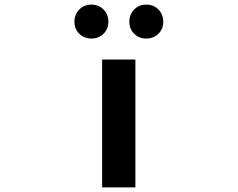

<svg xmlns="http://www.w3.org/2000/svg" viewBox="-20 -820 1040 840"><path d="M426.8 0V-559.6H572.3V0ZM305.7 -724.6Q305.7 -756.8 326.7 -778.3Q347.7 -799.8 379.9 -799.8Q412.1 -799.8 433.1 -778.3Q454.1 -756.8 454.1 -724.6Q454.1 -693.4 433.1 -672.4Q412.1 -651.4 379.9 -651.4Q347.7 -651.4 326.7 -672.4Q305.7 -693.4 305.7 -724.6ZM545.9 -724.6Q545.9 -756.8 566.9 -778.3Q587.9 -799.8 620.1 -799.8Q652.3 -799.8 673.3 -778.3Q694.3 -756.8 694.3 -724.6Q694.3 -693.4 673.3 -672.4Q652.3 -651.4 620.1 -651.4Q587.9 -651.4 566.9 -672.4Q545.9 -693.4 545.9 -724.6Z"/></svg>

Font: Gen Shin Gothic Monospace Bold
Style: Bold
Weight: 700
Designer: [Source Han Sans]
Ryoko NISHIZUKA  (kana & ideographs); Paul D. Hunt (Latin, Greek & Cyrillic); Wenlong ZHANG  (bopomofo
Version: Version 1.002.20150607